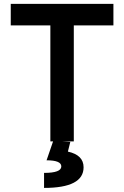

<svg xmlns="http://www.w3.org/2000/svg" viewBox="-20 -713 626 968"><path d="M233.9 0V-585H34.2V-693.4H551.8V-585H352.1V0ZM202.1 234.4V158.7Q289.1 158.7 289.1 126Q289.1 95.2 214.8 95.2L248.5 -2.9L334.5 2.4L322.3 51.3Q401.4 68.8 401.4 130.4Q401.4 234.4 202.1 234.4Z"/></svg>

Font: Cascadia Mono NF SemiBold
Style: Regular
Weight: 600
Monospace: yes
Designer: Aaron Bell
Foundry: Saja Typeworks
Version: Version 2404.023; ttfautohint (v1.8.4)